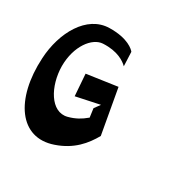

<svg xmlns="http://www.w3.org/2000/svg" viewBox="-148 -779 837 836"><g transform="rotate(30 271.0 -360.5)"><path d="M-15 -386C-27 -174 71 -35 219 -86C302 -114 345 -167 375 -220L335 -444L182 -422L190 -313L308 -338L287 -309L293 -265L289 -262C269 -245 243 -229 208 -220C132 -200 77 -299 76 -399C76 -500 130 -570 182 -573C256 -577 294 -549 310 -533L307 -604C301 -612 266 -648 173 -646C61 -644 -8 -518 -15 -386Z"/></g></svg>

Font: Charger Slice
Style: Regular
Weight: 400
Designer: Jasper
Foundry: Cannot Into Space Fonts
Version: Version 1.1